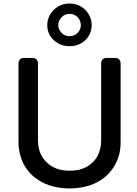

<svg xmlns="http://www.w3.org/2000/svg" viewBox="-20 -1059 777 1089"><path d="M375 -796.9Q338.9 -796.9 310.5 -812.5Q282.2 -828.1 264.6 -855.5Q248 -882.8 248 -916Q248 -949.2 264.6 -977.5Q282.2 -1005.9 310.5 -1022.5Q338.9 -1039.1 375 -1039.1Q410.2 -1039.1 438.5 -1022.5Q466.8 -1005.9 483.4 -977.5Q500 -949.2 500 -916Q500 -882.8 483.4 -855.5Q466.8 -828.1 438.5 -812.5Q410.2 -796.9 375 -796.9ZM375 -853.5Q402.3 -854.5 420.9 -873Q438.5 -892.6 438.5 -916Q438.5 -941.4 420.9 -960.9Q402.3 -980.5 375 -980.5Q346.7 -980.5 329.1 -960.9Q310.5 -941.4 310.5 -916Q310.5 -892.6 329.1 -873Q346.7 -853.5 375 -853.5ZM119.1 -730.5Q102.5 -730.5 93.8 -722.7Q85 -713.9 85 -697.3Q85 -548.8 85 -252Q85 -213.9 94.7 -179.7Q103.5 -145.5 121.1 -116.2Q138.7 -86.9 164.1 -63.5Q189.5 -41 222.7 -23.4Q254.9 -6.8 293 1Q331.1 9.8 375 9.8Q418 9.8 456.1 1Q494.1 -6.8 527.3 -23.4Q559.6 -40 585 -63.5Q610.4 -86.9 627.9 -116.2Q645.5 -145.5 655.3 -179.7Q664.1 -213.9 664.1 -252Q664.1 -400.4 664.1 -697.3Q664.1 -713.9 655.3 -722.7Q646.5 -730.5 629.9 -730.5Q616.2 -730.5 586.9 -730.5Q570.3 -730.5 562.5 -722.7Q553.7 -713.9 553.7 -697.3Q553.7 -551.8 553.7 -260.7Q553.7 -235.4 547.9 -213.9Q543 -192.4 532.2 -172.9Q521.5 -153.3 505.9 -138.7Q490.2 -123 470.7 -112.3Q450.2 -101.6 426.8 -95.7Q402.3 -90.8 375 -90.8Q346.7 -90.8 323.2 -95.7Q299.8 -101.6 279.3 -112.3Q259.8 -123 244.1 -138.7Q228.5 -153.3 217.8 -172.9Q206.1 -192.4 201.2 -213.9Q195.3 -235.4 195.3 -260.7Q195.3 -406.2 195.3 -697.3Q195.3 -713.9 186.5 -722.7Q178.7 -730.5 162.1 -730.5Q151.4 -730.5 140.6 -730.5Q129.9 -730.5 119.1 -730.5Z"/></svg>

Font: DeepSea
Style: Medium
Weight: 500
Designer: Stem
Version: Version 3.019;git-0a5106e0b